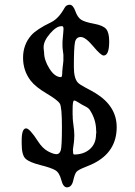

<svg xmlns="http://www.w3.org/2000/svg" viewBox="-20 -723 582 825"><path d="M247.6 -610.4H243.2Q222.2 -610.4 194.8 -578.6Q167.5 -546.9 167.5 -521V-515.1L169.4 -498Q169.4 -464.8 192.4 -428.2Q215.3 -391.6 242.2 -391.6Q247.6 -391.6 247.6 -416L249.5 -436.5Q250.5 -441.4 250.5 -443.8L252.4 -461.9V-487.8L250 -506.8L249.5 -512.2L249 -515.1L248.5 -523.9Q248.5 -534.2 248.5 -544.4L250.5 -567.9L251.5 -578.6L252.9 -597.7Q252.9 -610.4 247.6 -610.4ZM292 -251.5V-228.5L292.5 -225.1V-215.3L293.5 -202.6L298.3 -162.6L299.3 -143.1Q299.3 -139.6 299.3 -136.2L298.8 -132.8V-126.5Q297.4 -111.8 297.4 -110.4L293.5 -82Q293.5 -79.6 293.5 -77.1L293.9 -72.3Q293.9 -59.1 298.3 -59.1Q339.8 -59.1 366.2 -82.3Q392.6 -105.5 392.6 -145.5L393.6 -151.9V-158.2L393.1 -161.6Q393.1 -209.5 365.2 -251.5Q359.9 -259.3 345.5 -266.4Q331.1 -273.4 317.9 -282.2Q304.7 -291 298.3 -291Q292 -291 292 -251.5ZM73.2 -105V-119.6Q73.2 -171.4 92.3 -171.4Q107.4 -171.4 143.6 -115.2Q163.1 -85 186.3 -72.8Q209.5 -60.5 222.7 -60.5Q235.8 -60.5 241 -76.7Q246.1 -92.8 246.1 -177.7Q246.1 -262.7 237.1 -277.8Q228 -293 180.2 -321.3Q132.3 -349.6 111.8 -376.5Q79.1 -418.9 79.1 -474.9Q79.1 -530.8 113.8 -570.8Q136.7 -597.2 199.7 -627.4Q231.9 -643.1 257.3 -689Q264.6 -702.6 279.3 -702.6Q293.9 -702.6 303.5 -675.8Q313 -648.9 328.1 -638.7Q343.3 -628.4 383.3 -621.1Q423.3 -613.8 436.3 -598.1Q449.2 -582.5 449.2 -544.9Q449.2 -484.4 425.3 -484.4Q413.6 -484.4 380.4 -524.2Q347.2 -564 327.1 -564Q307.1 -564 302.2 -541.7Q297.4 -519.5 297.4 -435.1Q297.4 -387.2 314 -368.7Q321.8 -359.9 347.7 -346.4Q373.5 -333 391.1 -322.3Q481.4 -266.6 481.4 -176.8Q481.4 -70.8 382.8 -21Q369.1 -14.2 342.8 -3.7Q316.4 6.8 308.8 15.1Q301.3 23.4 294.7 52.7Q288.1 82 267.6 82Q251.5 82 243.4 50.5Q235.4 19 217.8 8.5Q200.2 -2 153.6 -13.7Q106.9 -25.4 90.1 -40.8Q73.2 -56.2 73.2 -105Z"/></svg>

Font: Averia Serif Libre
Style: Regular
Weight: 400
Version: Version 1.002